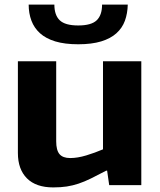

<svg xmlns="http://www.w3.org/2000/svg" viewBox="-20 -807 698 837"><path d="M212 10Q137 10 97.5 -29.5Q58 -69 58 -140V-540H225V-191Q225 -152 239.5 -135Q254 -118 286 -118Q318 -118 356 -129.5Q394 -141 429 -156V-540H596V0H456L447 -63H443Q405 -43 376.5 -29Q348 -15 322.5 -6.5Q297 2 271 6Q245 10 212 10ZM321 -614Q262 -614 221 -626.5Q180 -639 154.5 -662Q129 -685 117 -717Q105 -749 105 -787H217Q217 -741 240.5 -718.5Q264 -696 321 -696Q378 -696 401.5 -718.5Q425 -741 425 -787H537Q536 -748 524.5 -716.5Q513 -685 487.5 -662Q462 -639 421 -626.5Q380 -614 321 -614Z"/></svg>

Font: Encode Sans Normal
Style: Bold
Weight: 700
Designer: Pablo Impallari, Andres Torresi
Foundry: Pablo Impallari, Andres Torresi
Version: Version 1.000; ttfautohint (v1.00) -l 8 -r 50 -G 200 -x 14 -